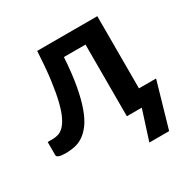

<svg xmlns="http://www.w3.org/2000/svg" viewBox="-155 -656 957 971"><g transform="rotate(-30 323.0 -170.5)"><path d="M637 -91.5 561 172H445.5L500.5 0H413.5V-418.5H287.5Q281.5 -324 269 -255.8Q256.5 -187.5 239.2 -140Q222 -92.5 200.8 -63.8Q179.5 -35 155.5 -19Q131.5 -3 106 2.2Q80.5 7.5 54.5 7.5Q27 7.5 14.2 2.8Q1.5 -2 1.5 -10.5V-87.5H31Q47.5 -87.5 64 -92.5Q80.5 -97.5 96 -113Q111.5 -128.5 125.5 -157.2Q139.5 -186 151.2 -233.2Q163 -280.5 172 -349Q181 -417.5 186 -513H537V-91.5Z"/></g></svg>

Font: Lato
Style: Bold
Weight: 700
Designer: Lukasz Dziedzic with Adam Twardoch and Botio Nikoltchev
Foundry: tyPoland Lukasz Dziedzic
Version: Version 2.010; 2014-09-01; http://www.latofonts.com/; ttfaut